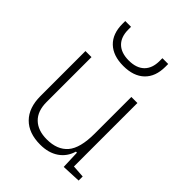

<svg xmlns="http://www.w3.org/2000/svg" viewBox="-222 -902 1031 1031"><g transform="rotate(45 293.0 -387.0)"><path d="M266.6 9.8Q178.7 9.8 130.9 -38.8Q83 -87.4 83 -175.8V-517.6H128.9V-175.8Q128.9 -107.9 166.5 -71.5Q204.1 -35.2 271.5 -35.2Q350.6 -35.2 391.1 -82Q431.6 -128.9 431.6 -239.3V-517.6H477.5V-35.6L548.8 -30.8V0L440.4 4.9L436.5 -99.6H428.7Q413.6 -47.9 371.3 -19Q329.1 9.8 266.6 9.8ZM283.2 -604.5Q205.6 -604.5 162.8 -645.5Q120.1 -686.5 120.1 -761.7V-782.7H164.1V-761.7Q164.1 -706.1 194.8 -676Q225.6 -646 283.2 -646Q340.8 -646 371.6 -676Q402.3 -706.1 402.3 -761.7V-782.7H446.3V-761.7Q446.3 -686.5 403.6 -645.5Q360.8 -604.5 283.2 -604.5Z"/></g></svg>

Font: Cascadia Code NF ExtraLight
Style: Regular
Weight: 200
Monospace: yes
Designer: Aaron Bell
Foundry: Saja Typeworks
Version: Version 2404.023; ttfautohint (v1.8.4)